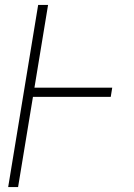

<svg xmlns="http://www.w3.org/2000/svg" viewBox="-20 -755 540 775"><path d="M13 0 134 -735H174L119 -401H433L427 -364H113L53 0Z"/></svg>

Font: Iosevka Extralight Oblique
Style: Regular
Weight: 200
Italic angle: -9°
Monospace: yes
Designer: Belleve Invis
Foundry: Belleve Invis
Version: Version 32.5.0; ttfautohint (v1.8.4)